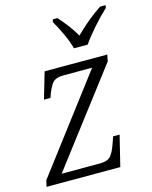

<svg xmlns="http://www.w3.org/2000/svg" viewBox="-115 -842 728 918"><g transform="rotate(-15 249.0 -383.0)"><path d="M0 0 7 -31 358 -494H219Q193 -494 178.5 -487.5Q164 -481 155.5 -467.5Q147 -454 137 -431L128 -406H96L134 -536H444L438 -504L86 -42H275Q314 -42 329.5 -60.5Q345 -79 357 -114L370 -151H402L365 0ZM298 -606Q289 -641 269.5 -682.5Q250 -724 233 -753L236 -766H259Q283 -739 302.5 -713.5Q322 -688 339 -658Q365 -684 398.5 -712.5Q432 -741 470 -766H498L495 -753Q460 -720 425.5 -681Q391 -642 366 -606Z"/></g></svg>

Font: Noto Serif Light
Style: Italic
Weight: 300
Italic angle: -12°
Designer: Monotype Design Team
Foundry: Monotype Imaging Inc.
Version: Version 2.013